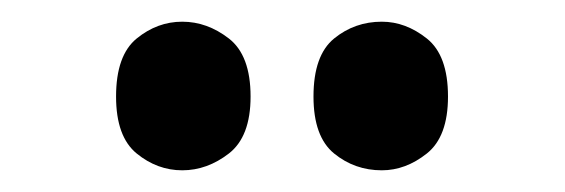

<svg xmlns="http://www.w3.org/2000/svg" viewBox="-20 -778 521 177"><path d="M332 -621Q307 -621 288 -636.5Q269 -652 269 -689Q269 -727 288 -742.5Q307 -758 332 -758Q354 -758 373.5 -742.5Q393 -727 393 -689Q393 -652 373.5 -636.5Q354 -621 332 -621ZM148 -621Q125 -621 106 -636.5Q87 -652 87 -689Q87 -727 106 -742.5Q125 -758 148 -758Q171 -758 191 -742.5Q211 -727 211 -689Q211 -652 191 -636.5Q171 -621 148 -621Z"/></svg>

Font: Noto Serif Sinhala ExtraCondensed Black
Style: Regular
Weight: 900
Width: 2
Designer: Jelle Bosma - Monotype Design Team
Foundry: Monotype Imaging Inc.
Version: Version 2.007; ttfautohint (v1.8.4.7-5d5b)